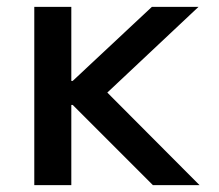

<svg xmlns="http://www.w3.org/2000/svg" viewBox="-20 -540 640 560"><path d="M80 0V-520H188V-304H192L423 -520H559L293 -270L562 0H426L192 -234H188V0Z"/></svg>

Font: M PLUS Code Latin Expanded Medium
Style: Regular
Weight: 500
Width: 7
Designer: Coji Morishita
Foundry: UNDERFOREST DESIGN
Version: Version 1.002; ttfautohint (v1.8.3)